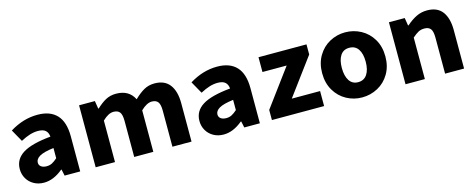

<svg xmlns="http://www.w3.org/2000/svg" viewBox="-31 -1088 4039 1631"><g transform="rotate(-15 1988.5 -273.0)"><path d="M39 -151Q39 -238 116 -286.5Q193 -335 362 -351Q359 -387 337.5 -406Q316 -425 271 -425Q237 -425 200.5 -414Q164 -403 119 -379L59 -486Q177 -559 303 -559Q414 -559 472 -497Q530 -435 530 -309V0H393L381 -56H377Q294 13 210 13Q160 13 121 -9Q82 -31 60.5 -68.5Q39 -106 39 -151ZM362 -161V-251Q275 -240 238 -218.5Q201 -197 201 -165Q201 -142 219 -129Q237 -116 267 -116Q293 -116 314 -126.5Q335 -137 362 -161Z M666 -545H805L816 -476H821Q863 -516 903 -537.5Q943 -559 993 -559Q1050 -559 1089.5 -536.5Q1129 -514 1152 -468Q1197 -512 1238.5 -535.5Q1280 -559 1332 -559Q1421 -559 1465 -501Q1509 -443 1509 -338V0H1341V-317Q1341 -372 1324 -394Q1307 -416 1270 -416Q1226 -416 1173 -365V0H1005V-317Q1005 -372 988 -394Q971 -416 933 -416Q888 -416 836 -365V0H666Z M1619 -151Q1619 -238 1696 -286.5Q1773 -335 1942 -351Q1939 -387 1917.5 -406Q1896 -425 1851 -425Q1817 -425 1780.5 -414Q1744 -403 1699 -379L1639 -486Q1757 -559 1883 -559Q1994 -559 2052 -497Q2110 -435 2110 -309V0H1973L1961 -56H1957Q1874 13 1790 13Q1740 13 1701 -9Q1662 -31 1640.5 -68.5Q1619 -106 1619 -151ZM1942 -161V-251Q1855 -240 1818 -218.5Q1781 -197 1781 -165Q1781 -142 1799 -129Q1817 -116 1847 -116Q1873 -116 1894 -126.5Q1915 -137 1942 -161Z M2216 -89 2457 -415H2244V-545H2666V-456L2426 -132H2675V0H2216Z M2731 -273Q2731 -360 2769.5 -425Q2808 -490 2871.5 -524.5Q2935 -559 3008 -559Q3082 -559 3146 -524.5Q3210 -490 3248.5 -425Q3287 -360 3287 -273Q3287 -186 3248.5 -121Q3210 -56 3146 -21.5Q3082 13 3008 13Q2935 13 2871.5 -21.5Q2808 -56 2769.5 -121Q2731 -186 2731 -273ZM3114 -273Q3114 -343 3087.5 -383Q3061 -423 3008 -423Q2957 -423 2930.5 -383Q2904 -343 2904 -273Q2904 -203 2930.5 -162Q2957 -121 3008 -121Q3060 -121 3087 -162Q3114 -203 3114 -273Z M3391 -545H3530L3541 -477H3546Q3590 -516 3634 -537.5Q3678 -559 3729 -559Q3819 -559 3862.5 -501Q3906 -443 3906 -338V0H3739V-317Q3739 -372 3722 -394Q3705 -416 3667 -416Q3637 -416 3614.5 -404Q3592 -392 3561 -365V0H3391Z"/></g></svg>

Font: Nebula Sans Bold
Style: Regular
Weight: 700
Designer: Paul D. Hunt for Adobe (as Source Sans)
Foundry: Nebula Entertainment & Broadcasting LLC
Version: Version 1.010